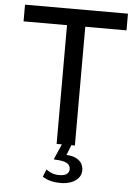

<svg xmlns="http://www.w3.org/2000/svg" viewBox="-61 -770 733 1021"><g transform="rotate(5 305.5 -259.0)"><path d="M30.6 -723H580.1V-633.9H360V0H262.5V-633.9H30.6ZM301.4 205.2Q272.8 205.2 248.9 199.2Q224.9 193.2 204.6 180L220.5 140.4Q235.6 151.6 252.4 157.7Q269.2 163.9 289.9 163.9Q316.3 163.9 329.8 154.7Q343.4 145.5 343.4 127.9Q343.4 106.4 324.4 95.8Q305.4 85.2 263.1 84.2Q257.8 84.2 256.3 82.8Q254.9 81.3 256.9 77.2L293.2 -6.2H343.5L320 53.9Q352.6 55.4 372.8 66.3Q393.1 77.1 401.9 93.4Q410.8 109.6 410.8 127.8Q410.8 151.8 396 169.4Q381.2 187.1 356.2 196.2Q331.2 205.2 301.4 205.2Z"/></g></svg>

Font: Public Sans VF
Style: Regular
Weight: 400
Designer: Pablo Impallari, Rodrigo Fuenzalida (Modified by Dan O. Williams and USWDS)
Version: Version 1.003